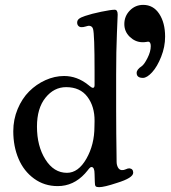

<svg xmlns="http://www.w3.org/2000/svg" viewBox="-20 -754 706 791"><path d="M543 -453.6Q543 -467.8 563.5 -481Q574.2 -488.3 587.6 -514.9Q601.1 -541.5 601.1 -564Q601.1 -581.5 590.8 -582.5Q590.3 -582.5 581.8 -581.1Q573.2 -579.6 564.9 -580.1Q536.6 -581.1 514.4 -602.5Q492.2 -624 492.2 -654.8Q492.2 -687.5 514.9 -710.7Q537.6 -733.9 569.8 -733.9Q611.8 -733.9 636 -697Q660.2 -660.2 660.2 -603Q660.2 -561 644 -520.3Q627.9 -479.5 606.7 -456.3Q585.4 -433.1 568.8 -433.1Q543 -433.1 543 -453.6ZM34.7 -213.4Q34.7 -261.7 52.7 -304.9Q70.8 -348.1 100.1 -377.4Q129.4 -406.7 167.2 -423.8Q205.1 -440.9 244.1 -440.9Q297.4 -440.9 342.8 -404.8Q345.7 -402.3 349.6 -399.4Q353.5 -396.5 355.2 -395.3Q356.9 -394 358.9 -393.1Q360.8 -392.1 362.8 -392.1Q369.6 -392.1 369.6 -403.8V-460.4Q369.6 -613.8 363.3 -634.8Q359.9 -647 346.7 -647.9Q342.8 -647.9 332.8 -644.8Q322.8 -641.6 314.5 -642.1Q307.1 -642.6 302.5 -647.7Q297.9 -652.8 297.9 -661.1Q297.9 -670.4 305.4 -676.5Q313 -682.6 331.1 -688.5Q356.9 -697.3 397 -705.6Q437 -713.9 452.6 -713.9Q464.8 -713.9 464.8 -693.8Q464.8 -690.4 461.7 -617.2Q458.5 -543.9 458.5 -446.8V-301.8Q458.5 -250 459 -201.9Q459.5 -153.8 460 -124.5Q460.4 -95.2 460.4 -87.9Q460.4 -74.7 465.8 -64.5Q471.2 -54.2 481.4 -53.2Q490.2 -52.7 498.3 -56.6Q506.3 -60.5 513.2 -60.5Q528.8 -58.6 528.8 -42.5Q528.8 -21 461.9 -0.5Q409.2 17.1 388.2 17.1Q377.4 17.1 374 13.2Q370.6 9.3 370.6 -4.4Q369.6 -26.9 369.6 -37.1Q369.6 -65.9 356.9 -65.9Q354.5 -65.9 351.8 -64Q349.1 -62 346.9 -59.3Q344.7 -56.6 339.8 -50.5Q335 -44.4 330.1 -39.1Q282.7 12.7 217.8 12.7Q162.6 12.7 120.4 -18.1Q78.1 -48.8 56.4 -99.9Q34.7 -150.9 34.7 -213.4ZM255.9 -42Q302.7 -42 335.9 -100.1Q369.1 -158.2 369.1 -232.4L369.6 -255.4Q370.1 -315.4 340.1 -355.2Q310.1 -395 252.4 -395Q202.6 -395 167.5 -351.6Q132.3 -308.1 132.3 -232.4Q132.3 -152.3 167 -97.2Q201.7 -42 255.9 -42Z"/></svg>

Font: Cooper* Medium
Style: Regular
Weight: 500
Designer: Owen Earl
Foundry: indestructible type*
Version: Version 0.001